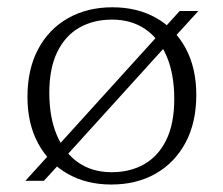

<svg xmlns="http://www.w3.org/2000/svg" viewBox="-20 -484 598 514"><path d="M48 0 117 -76 129.5 -87.5 405.5 -392 417 -406 461 -454.5H511L442.5 -379.5L430 -367.5L154 -63L142.5 -49L97.5 0ZM279 -23Q328.5 -23 366.2 -44.5Q404 -66 425.2 -109.5Q446.5 -153 446.5 -219Q446.5 -285 426.5 -332.5Q406.5 -380 369.2 -405.8Q332 -431.5 280 -431.5Q230.5 -431.5 192.8 -410.2Q155 -389 133.5 -345.2Q112 -301.5 112 -235.5Q112 -170 132.2 -122.2Q152.5 -74.5 189.8 -48.8Q227 -23 279 -23ZM278 10Q211.5 10 161 -18.8Q110.5 -47.5 82 -100.2Q53.5 -153 53.5 -224.5Q53.5 -298.5 82 -352.2Q110.5 -406 162 -435.2Q213.5 -464.5 281 -464.5Q347.5 -464.5 398 -436Q448.5 -407.5 477 -354.8Q505.5 -302 505.5 -230Q505.5 -156 476.8 -102.2Q448 -48.5 396.8 -19.2Q345.5 10 278 10Z"/></svg>

Font: Newsreader Light
Style: Regular
Weight: 300
Designer: Hugues Gentile
Foundry: Production Type
Version: Version 1.003